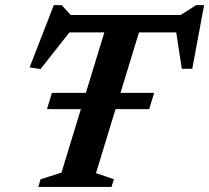

<svg xmlns="http://www.w3.org/2000/svg" viewBox="-20 -742 830 762"><path d="M166.5 -309 186 -373.5H592L572 -309ZM708 -613.5H205L269 -630.5L141 -468L97.5 -474.5L193.5 -721.5H225L271.5 -670.5L221.5 -682.5H737.5L678 -670.5L758.5 -721.5H790L743 -469H701.5L676.5 -633ZM403 -642.5H540.5L361 -55L432 -30.5L422.5 0H132L141 -30.5L224 -57Z"/></svg>

Font: Newsreader SemiBold
Style: Italic
Weight: 600
Italic angle: -17°
Designer: Hugues Gentile
Foundry: Production Type
Version: Version 1.003